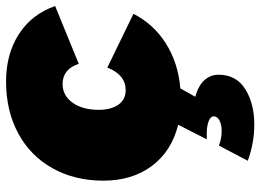

<svg xmlns="http://www.w3.org/2000/svg" viewBox="-130 -464 839 618"><g transform="rotate(-90 289.0 -155.5)"><path d="M380 -229 553 -145Q520 -80 457.5 -40.5Q395 -1 313 6L286 54Q322 64 339.5 83.5Q357 103 357 129Q357 186 310.5 215Q264 244 197 244Q137 244 80 223L129 130Q151 139 176 139Q196 139 209.5 132Q223 125 223 114Q223 103 207 97Q191 91 169 91H149L196 -1Q111 -22 63.5 -85.5Q16 -149 16 -242Q16 -334 56 -405.5Q96 -477 168.5 -516Q241 -555 335 -555Q424 -555 488 -513.5Q552 -472 578 -397L392 -321Q375 -373 327 -373Q290 -373 267 -341Q244 -309 244 -257Q244 -217 260.5 -193.5Q277 -170 307 -170Q357 -170 380 -229Z"/></g></svg>

Font: Gontserrat Black
Style: Italic
Weight: 900
Italic angle: -11.3°
Designer: Julieta Ulanovsky
Foundry: Julieta Ulanovsky
Version: Version 6.001